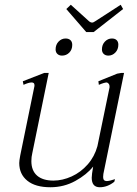

<svg xmlns="http://www.w3.org/2000/svg" viewBox="-20 -778 575 808"><path d="M343 -643 259 -740 278 -758 352 -691Q360 -683 368 -683Q373 -683 383 -690L488 -758L498 -740L374 -643ZM214 -570Q214 -590 226.5 -603Q239 -616 256 -616Q269 -616 276.5 -609Q284 -602 284 -589Q284 -569 271.5 -556.5Q259 -544 241 -544Q229 -544 221.5 -551Q214 -558 214 -570ZM451 -616Q464 -616 471 -609Q478 -602 478 -590Q478 -570 465.5 -557Q453 -544 436 -544Q424 -544 416.5 -551Q409 -558 409 -570Q409 -590 421.5 -603Q434 -616 451 -616ZM429 -16Q440 -16 464 -24L461 -13Q432 10 400 10Q366 10 366 -30Q366 -43 372 -77Q345 -43 297 -16.5Q249 10 192 10Q129 10 95 -17.5Q61 -45 61 -92Q61 -101 65 -123L125 -416V-420Q125 -431 113 -431Q101 -431 79 -421L76 -436L166 -471H185L116 -134Q112 -118 112 -100Q112 -60 136 -39Q160 -18 205 -18Q243 -18 281.5 -35.5Q320 -53 349 -86Q378 -119 390 -163L441 -410V-415Q441 -426 430 -431Q419 -431 396 -421L394 -436L473 -468L490 -471H502L415 -46Q414 -41 414 -33Q414 -16 429 -16Z"/></svg>

Font: Taviraj ExtraLight
Style: Italic
Weight: 275
Italic angle: -12°
Designer: Katatrad Team
Foundry: CadsonDemak
Version: Version 1.001